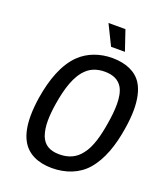

<svg xmlns="http://www.w3.org/2000/svg" viewBox="-161 -995 941 1107"><g transform="rotate(20 310.0 -441.0)"><path d="M457 -766 415 -890H311L372 -766ZM289 8C374 8 450 -21 501 -79C559 -145 592 -241 609 -349C616 -391 620 -432 620 -469C620 -531 609 -585 585 -624C551 -680 485 -708 402 -708C327 -708 255 -683 203 -632C138 -568 101 -466 82 -349C76 -310 72 -271 72 -233C72 -177 81 -125 102 -87C135 -24 202 8 289 8ZM303 -81C243 -81 207 -104 189 -150C179 -179 175 -207 175 -240C175 -271 178 -306 185 -349C201 -447 227 -532 278 -579C306 -606 344 -619 388 -619C439 -619 475 -602 496 -567C511 -541 517 -506 517 -465C517 -430 513 -391 506 -349C493 -266 473 -190 436 -144C404 -101 360 -81 303 -81Z"/></g></svg>

Font: Arthouse Owned Medium
Style: Italic
Weight: 500
Italic angle: -10°
Designer: Jeremy Tribby
Foundry: Tribby Type
Version: Version 1.000;PS 001.000;hotconv 1.0.88;makeotf.lib2.5.64775